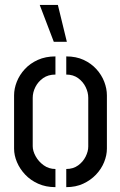

<svg xmlns="http://www.w3.org/2000/svg" viewBox="-20 -770 494 791"><path d="M201.6 -597.8 143.6 -749.8H218.4L255.4 -597.8ZM208.4 1Q168.8 1 137.2 -13.2Q105.6 -27.4 83.6 -50.8Q61.6 -74.2 49.8 -102.2Q38 -130.2 38 -157.8V-377.2Q38 -404.8 49.2 -433.2Q60.4 -461.6 82.3 -485.3Q104.2 -509 136 -523.3Q167.8 -537.6 208.4 -537.6V-462.8Q178.4 -462.8 157.7 -448.2Q137 -433.6 125.9 -411.7Q114.8 -389.8 114.8 -367V-167.6Q114.8 -148.2 126.8 -126.3Q138.8 -104.4 160 -89.1Q181.2 -73.8 208.4 -73.8ZM253 1V-73.8Q281.4 -73.8 301.7 -88.5Q322 -103.2 332.8 -124.8Q343.6 -146.4 343.6 -166.4V-367Q343.6 -389.2 333 -411.1Q322.4 -433 302.1 -447.9Q281.8 -462.8 253 -462.8V-537.6Q293.6 -537.6 324.5 -523.3Q355.4 -509 377 -485.3Q398.6 -461.6 409.5 -433.2Q420.4 -404.8 420.4 -377.2V-157.8Q420.4 -130.2 408.9 -101.9Q397.4 -73.6 375.4 -50.5Q353.4 -27.4 322.7 -13.2Q292 1 253 1Z"/></svg>

Font: Stick No Bills ExtraLight
Style: Regular
Weight: 200
Designer: Kosala Senevirathne, Siva Puranthara, Lasantha Premarathna, Tharique Azeez
Foundry: mooniak
Version: Version 2.000